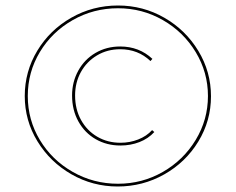

<svg xmlns="http://www.w3.org/2000/svg" viewBox="-20 -582 857 698"><path d="M70 -233Q70 -322 115.5 -397.5Q161 -473 239 -517.5Q317 -562 409 -562Q500 -562 577.5 -517.5Q655 -473 701 -397Q747 -321 747 -232Q747 -143 701 -67.5Q655 8 577 52Q499 96 408 96Q317 96 239.5 51.5Q162 7 116 -68.5Q70 -144 70 -233ZM736 -233Q736 -319 691.5 -392.5Q647 -466 572 -509Q497 -552 409 -552Q320 -552 244.5 -509Q169 -466 125 -393Q81 -320 81 -233Q81 -146 125 -73Q169 0 244.5 43Q320 86 409 86Q497 86 572 43Q647 0 691.5 -73.5Q736 -147 736 -233ZM242 -235Q242 -284 264.5 -325Q287 -366 327 -389.5Q367 -413 417 -413Q486 -413 534 -368L527 -360Q482 -403 417 -403Q370 -403 332.5 -380.5Q295 -358 274 -320Q253 -282 253 -235Q253 -185 274.5 -146Q296 -107 333.5 -85Q371 -63 418 -63Q452 -63 482.5 -75Q513 -87 533 -109L541 -102Q519 -78 487 -65.5Q455 -53 418 -53Q368 -53 328 -76Q288 -99 265 -140.5Q242 -182 242 -235Z"/></svg>

Font: Ysabeau Infant Hairline
Style: Regular
Weight: 100
Designer: Christian Thalmann (Catharsis Fonts)
Version: Version 0.003